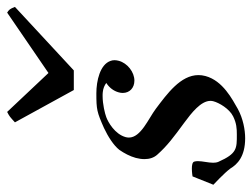

<svg xmlns="http://www.w3.org/2000/svg" viewBox="-116 -604 709 540"><g transform="rotate(-90 239.0 -334.5)"><path d="M164.4 -647.5 255.3 -481.9H310.5L489.1 -647.5C483.6 -661.6 481.3 -664.1 473 -669.4L303.2 -553.2L193.7 -669.4C180.6 -662.6 179.9 -661.6 164.4 -647.5ZM337.3 -378.4C327.2 -408.2 281.2 -418.5 246 -418.5C200.6 -418.5 193.4 -417 148.4 -397C124.4 -385.7 99.8 -370.1 87.1 -354C77.6 -340.3 68.9 -324.2 64.4 -307.6C62.2 -299.3 61 -291 61 -283.1C61 -269.3 64.8 -256.5 74 -246.6C98.4 -219.2 123.2 -200.7 163.2 -171.4C191.3 -150.6 224.8 -124.5 224.8 -97.6C224.8 -94.9 224.5 -92.1 223.7 -89.4C219.6 -73.7 202.9 -44.4 181 -33.7C161.7 -24.3 147.4 -23.4 130 -23.4C90.9 -23.4 76.7 -22.6 53.4 -75.2C51.5 -79.6 50.8 -84.6 50.8 -90.1C50.8 -103.8 55.3 -119.8 55.3 -132.9C55.3 -136.6 54.9 -140 54 -143.1C52.6 -148.5 43.6 -149.9 34.3 -149.9C23.5 -149.9 12.4 -148 12.4 -148L-11.1 -89.4C-11.1 -89.4 22.1 -58.6 34.6 -41.5C46.1 -22.5 67.5 0 119.7 0C143.6 0 175 -5.9 201.9 -20.5C229 -36.1 281.5 -62.5 294.7 -111.8C296.5 -118.6 297.3 -125.1 297.3 -131.4C297.3 -181.5 244.8 -219.4 202.2 -251.5C174.5 -272.2 121.6 -293.3 121.6 -327C121.6 -329.9 122 -332.9 122.8 -335.9C131.1 -366.7 165.5 -385.7 179 -390.6C189.3 -394.5 215.4 -400.9 238.4 -400.9C242.3 -400.9 245.7 -400.9 249.5 -400.4C259.9 -399.4 268.7 -395.5 275.2 -390.6C262.2 -382.3 252.6 -370.1 248.7 -355.5C247.6 -351.6 247.1 -347.8 247.1 -344.2C247.1 -325.3 260.9 -311.5 281.8 -311.5C305.7 -311.5 331 -331.1 337.5 -355.5C338.6 -359.6 339.2 -363.6 339.2 -367.4C339.2 -371.3 338.6 -375 337.3 -378.4Z"/></g></svg>

Font: Pierce
Style: Oblique
Weight: 400
Italic angle: -15°
Version: Version 0.2.0